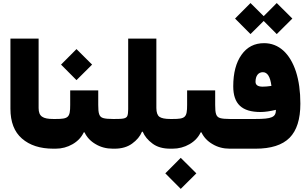

<svg xmlns="http://www.w3.org/2000/svg" viewBox="-20 -968 1997 1250"><path d="M47.9 -260.3C47.9 -174.3 72.8 -109.4 123 -65.9C173.3 -22 241.2 0 327.6 0H328.1V-193.4H327.6C258.8 -193.4 231.4 -210 231.4 -264.6V-716.8H47.9Z M619.6 -379.4H437V-284.7C437 -203.1 425.3 -193.4 342.3 -193.4H328.1C310.5 -193.4 303.2 -165.5 303.2 -97.2C303.2 -28.3 310.5 0 328.1 0H342.3C381.8 0 418.9 -9.8 452.6 -29.3C486.3 -48.8 510.3 -74.7 525.4 -106.4H530.3C545.4 -74.2 569.8 -48.3 603 -29.3C635.7 -9.8 672.9 0 714.4 0H726.1V-193.4H715.3C687 -193.4 666 -195.3 652.3 -199.2C625 -207 619.6 -230 619.6 -284.7ZM478 -446.3 579.6 -547.4 478 -648.4 377.4 -547.4Z M909.2 -110.4C921.4 -81.5 942.4 -55.7 972.2 -33.7C1001.5 -11.2 1040.5 0 1088.9 0H1089.4V-193.4H1088.9C1054.7 -193.4 1031.2 -198.2 1018.1 -207.5C1004.9 -216.8 998 -236.3 998 -265.1V-716.8H814.5V-256.8C814.5 -236.8 812.5 -222.2 809.1 -213.4C801.3 -195.3 778.8 -193.4 726.1 -193.4C718.8 -193.4 712.4 -187 708 -174.8C703.6 -162.1 701.2 -136.2 701.2 -97.2C701.2 -58.1 703.6 -32.2 708 -19.5C712.4 -6.3 718.8 0 726.1 0C772 0 810.1 -11.2 840.3 -33.2C870.6 -55.2 892.1 -80.6 904.3 -110.4Z M1380.9 -379.4H1198.2V-284.7C1198.2 -203.1 1186.5 -193.4 1103.5 -193.4H1089.4C1071.8 -193.4 1064.5 -165.5 1064.5 -97.2C1064.5 -28.3 1071.8 0 1089.4 0H1103.5C1143.1 0 1180.2 -9.8 1213.9 -29.3C1247.6 -48.8 1271.5 -74.7 1286.6 -106.4H1291.5C1306.6 -74.2 1331.1 -48.3 1364.3 -29.3C1397 -9.8 1434.1 0 1475.6 0H1487.3V-193.4H1476.6C1448.2 -193.4 1427.2 -195.3 1413.6 -199.2C1386.2 -207 1380.9 -230 1380.9 -284.7ZM1156.7 261.7 1258.3 160.6 1156.7 59.6 1056.2 160.6Z M1610.8 -746.1 1696.8 -831.5 1781.7 -746.1 1883.3 -847.2 1781.7 -948.2 1696.8 -862.8 1610.8 -948.2 1510.3 -847.2ZM1487.3 -193.4C1469.7 -193.4 1462.4 -165.5 1462.4 -97.2C1462.4 -28.3 1469.7 0 1487.3 0H1643.6C1744.1 0 1817.9 -23.4 1865.2 -70.8C1912.1 -118.2 1935.5 -191.9 1935.5 -293C1935.5 -373 1925.8 -442.9 1906.7 -502C1867.7 -620.1 1795.4 -687 1699.2 -687C1637.2 -687 1588.4 -662.1 1552.7 -611.8C1516.6 -561.5 1498.5 -492.7 1498.5 -406.2C1498.5 -291.5 1554.7 -238.8 1675.8 -238.8C1704.6 -238.8 1737.8 -243.7 1776.4 -252.9C1776.4 -205.1 1750.5 -193.4 1641.6 -193.4ZM1747.1 -408.7C1725.1 -405.3 1706.1 -403.8 1689.9 -403.8C1659.2 -403.8 1643.6 -414.6 1643.6 -435.5C1643.6 -474.1 1661.6 -498 1691.4 -498C1721.2 -498 1739.7 -468.3 1747.1 -408.7Z"/></svg>

Font: Estedad Black
Style: Regular
Weight: 900
Designer: Amin Abedi
Version: Version 7.3